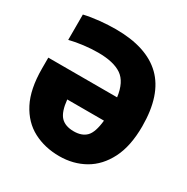

<svg xmlns="http://www.w3.org/2000/svg" viewBox="-171 -898 1028 1055"><g transform="rotate(30 342.5 -370.0)"><path d="M344 10Q252.5 10 179.5 -28.2Q106.5 -66.5 64.2 -148Q22 -229.5 22 -360V-429H458.5Q446.5 -520.5 395.5 -555.2Q344.5 -590 246 -590Q203.5 -590 156 -584.2Q108.5 -578.5 68 -568V-729Q113 -739.5 166.2 -744.8Q219.5 -750 266 -750Q462 -750 560 -654.5Q658 -559 658 -360Q658 -234.5 616.2 -152.5Q574.5 -70.5 503.5 -30.2Q432.5 10 344 10ZM345 -148Q396.5 -148 424.2 -176.2Q452 -204.5 460 -282H227Q234.5 -207.5 262.2 -177.8Q290 -148 345 -148Z"/></g></svg>

Font: Encode Sans Cnd Black
Style: Regular
Weight: 900
Width: 3
Designer: Multiple Designers
Foundry: Impallari Type
Version: Version 3.002; ttfautohint (v1.8.3) -l 8 -r 50 -G 200 -x 14 